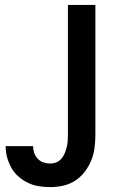

<svg xmlns="http://www.w3.org/2000/svg" viewBox="-20 -540 540 783"><path d="M185 223Q162 223 139 219.5Q116 216 95 206Q74 196 56 180.5Q38 165 26.5 144.5Q15 124 9 101.5Q3 79 3 56H115Q115 70 119.5 83.5Q124 97 134 107.5Q144 118 157.5 122.5Q171 127 185 127Q198 127 210 122Q222 117 230.5 107Q239 97 244 85Q249 73 252 60.5Q255 48 256 35.5Q257 23 257 10V-520H369V10Q369 37 365.5 63.5Q362 90 352 114.5Q342 139 325.5 160.5Q309 182 287 196.5Q265 211 238.5 217Q212 223 185 223Z"/></svg>

Font: Iosevka Custom
Style: Bold
Weight: 700
Monospace: yes
Designer: Belleve Invis
Foundry: Belleve Invis
Version: Version 30.3.3; ttfautohint (v1.8.3)